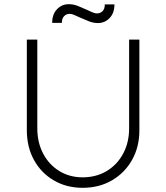

<svg xmlns="http://www.w3.org/2000/svg" viewBox="-20 -889 793 916"><path d="M374 7Q297 7 236.5 -28.5Q176 -64 142 -126Q108 -188 108 -268V-700H158V-277Q158 -209 186 -156Q214 -103 263 -73Q312 -43 374 -43Q439 -43 489 -73Q539 -103 567.5 -156Q596 -209 596 -277V-700H645V-268Q645 -188 610 -126Q575 -64 514 -28.5Q453 7 374 7ZM447 -779Q425 -779 404 -787.5Q383 -796 360 -806Q348 -811 335.5 -817Q323 -823 312 -823Q297 -823 286 -812Q275 -801 275 -780H229Q229 -821 252 -845Q275 -869 308 -869Q330 -869 350.5 -861Q371 -853 395 -842Q406 -837 419 -831Q432 -825 443 -825Q458 -825 469 -835.5Q480 -846 480 -868H526Q526 -827 503 -803Q480 -779 447 -779Z"/></svg>

Font: Lexend ExtraLight
Style: Regular
Weight: 200
Designer: Bonnie Shaver-Troup, Thomas Jockin
Foundry: Lexend
Version: Version 1.007; ttfautohint (v1.8.3)